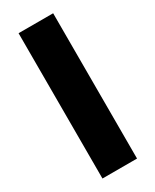

<svg xmlns="http://www.w3.org/2000/svg" viewBox="-187 -765 661 817"><g transform="rotate(-30 144.0 -357.0)"><path d="M59.1 0V-713.9H229V0Z"/></g></svg>

Font: Open Sans Condensed ExtraBold
Style: Regular
Weight: 800
Width: 3
Designer: Monotype Design Team
Foundry: Monotype Imaging Inc.
Version: Version 3.000; ttfautohint (v1.8.4)